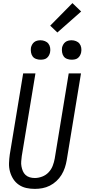

<svg xmlns="http://www.w3.org/2000/svg" viewBox="-20 -1207 544 1235"><path d="M204 8Q175 8 148.5 2Q122 -4 100.5 -19Q79 -34 65 -56Q51 -78 44 -104Q37 -130 38 -158Q39 -186 43 -214L129 -735H208L120 -203Q118 -186 116.5 -169.5Q115 -153 118 -137Q121 -121 127 -106.5Q133 -92 144.5 -81.5Q156 -71 171.5 -66.5Q187 -62 204 -62Q227 -62 251 -71Q275 -80 292.5 -98.5Q310 -117 319 -140.5Q328 -164 332 -187L422 -735H501L409 -176Q405 -152 397 -128Q389 -104 375.5 -82Q362 -60 342.5 -42Q323 -24 300 -12.5Q277 -1 252.5 3.5Q228 8 204 8ZM440 -823Q426 -823 412 -828Q398 -833 390 -844Q382 -855 379.5 -870Q377 -885 379 -900Q381 -910 386.5 -920Q392 -930 400.5 -936.5Q409 -943 419.5 -945.5Q430 -948 441 -948Q455 -948 469 -942.5Q483 -937 491.5 -926Q500 -915 502.5 -900Q505 -885 502 -870Q500 -860 494.5 -850Q489 -840 480.5 -833.5Q472 -827 461.5 -825Q451 -823 440 -823ZM240 -823Q226 -823 212 -828Q198 -833 190 -844Q182 -855 179.5 -870Q177 -885 179 -900Q181 -910 186.5 -920Q192 -930 200.5 -936.5Q209 -943 219.5 -945.5Q230 -948 241 -948Q255 -948 269 -942.5Q283 -937 291.5 -926Q300 -915 302.5 -900Q305 -885 302 -870Q300 -860 294.5 -850Q289 -840 280.5 -833.5Q272 -827 261.5 -825Q251 -823 240 -823ZM349 -998 303 -1042 446 -1187 502 -1133Z"/></svg>

Font: Iosevka Term Oblique
Style: Regular
Weight: 400
Italic angle: -9°
Monospace: yes
Designer: Belleve Invis
Foundry: Belleve Invis
Version: Version 31.4.0